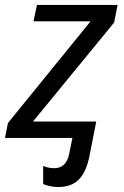

<svg xmlns="http://www.w3.org/2000/svg" viewBox="-35 -556 500 774"><path d="M199 198Q182 198 165 194Q148 190 139 186V113Q146 116 157.5 119Q169 122 183 122Q231 122 243 68L257 0H-15L-3 -60L330 -470H100L114 -536H439L425 -465L98 -66H353L325 76Q312 139 282 168.5Q252 198 199 198Z"/></svg>

Font: Noto IKEA Latin
Style: Italic
Weight: 400
Italic angle: -12°
Designer: Monotype Design Team
Foundry: Monotype Imaging Inc.
Version: Version 1.0